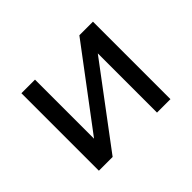

<svg xmlns="http://www.w3.org/2000/svg" viewBox="-108 -683 869 869"><g transform="rotate(-45 326.5 -248.0)"><path d="M97 0V-496H184V-118L468 -496H555V0H469V-379L185 0Z"/></g></svg>

Font: Nunito Sans 7pt
Style: Regular
Weight: 400
Designer: Vernon Adams
Foundry: Vernon Adams
Version: Version 3.101;gftools[0.9.27]